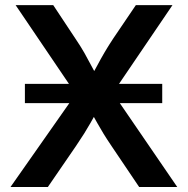

<svg xmlns="http://www.w3.org/2000/svg" viewBox="-20 -748 751 768"><path d="M79.6 -335.4V-412.6H628.9V-335.4ZM22 0 316.9 -420.4V-322.3L42.5 -727.5H192.9L281.2 -594.2Q302.7 -562.5 317.4 -536.6Q332 -510.7 344.7 -486.3Q357.4 -461.9 372.6 -434.6H340.8Q356.4 -461.9 369.1 -486.1Q381.8 -510.3 397 -536.4Q412.1 -562.5 433.1 -594.2L523.4 -727.5H669.9L399.4 -329.1V-422.9L689 0H536.6L426.3 -163.6Q407.2 -191.9 394 -213.4Q380.9 -234.9 369.6 -255.1Q358.4 -275.4 344.2 -300.3H366.7Q353 -275.9 341.6 -255.6Q330.1 -235.4 316.7 -213.9Q303.2 -192.4 283.7 -163.6L171.4 0Z"/></svg>

Font: Inter 18pt SemiBold
Style: Regular
Weight: 600
Designer: Rasmus Andersson
Foundry: rsms
Version: Version 4.001;git-66647c0bb